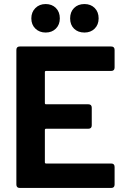

<svg xmlns="http://www.w3.org/2000/svg" viewBox="-20 -930 624 950"><path d="M530 -579H208Q202 -579 202 -573V-420Q202 -414 208 -414H417Q434 -414 434 -397V-310Q434 -293 417 -293H208Q202 -293 202 -287V-127Q202 -121 208 -121H530Q547 -121 547 -104V-17Q547 0 530 0H78Q61 0 61 -17V-683Q61 -700 78 -700H530Q547 -700 547 -683V-596Q547 -579 530 -579ZM135 -839Q135 -870 155 -890Q175 -910 206 -910Q237 -910 256.5 -890.5Q276 -871 276 -839Q276 -808 256.5 -788.5Q237 -769 206 -769Q175 -769 155 -788.5Q135 -808 135 -839ZM327 -839Q327 -871 346.5 -890.5Q366 -910 398 -910Q429 -910 448.5 -890.5Q468 -871 468 -839Q468 -808 448.5 -788.5Q429 -769 398 -769Q366 -769 346.5 -788Q327 -807 327 -839Z"/></svg>

Font: Barlow
Style: Bold
Weight: 700
Designer: Jeremy Tribby
Foundry: Jeremy Tribby
Version: Version 1.101 August 23, 2024